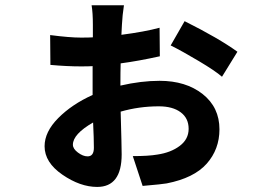

<svg xmlns="http://www.w3.org/2000/svg" viewBox="-20 -657 1040 742"><path d="M318.4 -52.7Q342.8 -52.7 342.8 -85.9Q342.8 -121.1 339.8 -183.6Q261.7 -138.7 261.7 -97.7Q261.7 -82 281.2 -67.4Q300.8 -52.7 318.4 -52.7ZM596.7 -549.8 597.7 -439.5Q513.7 -420.9 446.3 -412.1Q445.3 -381.8 445.3 -326.2Q525.4 -344.7 596.7 -344.7Q698.2 -344.7 763.2 -293.5Q828.1 -242.2 828.1 -157.2Q828.1 -80.1 778.8 -24.4Q729.5 31.2 624 51.8Q609.4 54.7 531.2 61.5L493.2 -53.7Q553.7 -53.7 587.9 -59.6Q640.6 -67.4 674.8 -93.3Q709 -119.1 709 -159.2Q709 -200.2 678.2 -223.1Q647.5 -246.1 593.8 -246.1Q517.6 -246.1 446.3 -225.6Q450.2 -88.9 450.2 -60.5Q450.2 65.4 355.5 65.4Q290 65.4 221.2 18.1Q152.3 -29.3 152.3 -91.8Q152.3 -147.5 205.1 -200.7Q257.8 -253.9 337.9 -290V-321.3V-401.4Q323.2 -400.4 293 -400.4Q239.3 -400.4 174.8 -406.2L173.8 -521.5Q249 -511.7 293 -511.7Q323.2 -511.7 338.9 -512.7V-561.5Q338.9 -607.4 334 -636.7H459Q453.1 -598.6 451.2 -561.5L449.2 -522.5Q539.1 -534.2 596.7 -549.8ZM639.6 -481.4 693.4 -575.2Q826.2 -508.8 897.5 -457L837.9 -360.4Q812.5 -382.8 748.5 -420.9Q684.6 -459 639.6 -481.4Z"/></svg>

Font: Nasu
Style: Bold
Weight: 700
Designer: Ryoko NISHIZUKA (kana &amp; ideographs); Paul D. Hunt (Latin, Greek &amp; Cyrillic); Wenlong ZHANG (bopomofo); Sandoll C
Version: Version 2014.1215